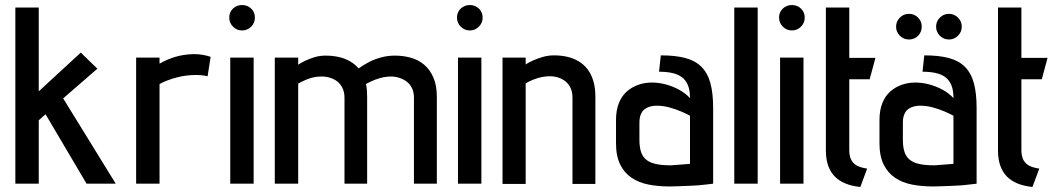

<svg xmlns="http://www.w3.org/2000/svg" viewBox="-20 -730 4211 763"><path d="M231 -339 367 -457 301 -521 134 -367V-700H41V0H134V-252L161 -276L324 0H440Z M805 -427 817 -504Q807 -508 789 -511.5Q771 -515 750 -515Q710 -514 676.5 -504Q643 -494 614 -477V-501H521V0H614V-396Q628 -404 645.5 -410.5Q663 -417 681.5 -422Q700 -427 719.5 -429.5Q739 -432 757 -432Q780 -432 792.5 -429.5Q805 -427 805 -427Z M895 0H988V-501H895ZM942 -710Q921 -710 906 -696Q891 -682 891 -660Q891 -639 906 -624Q921 -609 942 -609Q963 -609 978 -624Q993 -639 993 -660Q993 -682 978 -696Q963 -710 942 -710Z M1625 -342V0H1716V-345Q1716 -390 1702.5 -421.5Q1689 -453 1666 -472.5Q1643 -492 1613 -500.5Q1583 -509 1549 -509Q1521 -509 1495 -502Q1469 -495 1446.5 -483.5Q1424 -472 1405 -458Q1390 -476 1369 -487.5Q1348 -499 1324 -504Q1300 -509 1274 -509Q1251 -509 1231 -503Q1211 -497 1194 -489Q1177 -481 1165 -473V-501H1072V0H1165V-398Q1182 -407 1197 -413.5Q1212 -420 1227.5 -423Q1243 -426 1258 -426Q1276 -426 1293 -420.5Q1310 -415 1322 -405Q1334 -395 1341.5 -379Q1349 -363 1349 -342V0H1439V-345Q1439 -359 1438 -372Q1437 -385 1434 -396Q1452 -406 1470 -413Q1488 -420 1504 -423Q1520 -426 1533 -426Q1551 -426 1567.5 -420.5Q1584 -415 1597 -405Q1610 -395 1617.5 -379Q1625 -363 1625 -342Z M1800 0H1893V-501H1800ZM1847 -710Q1826 -710 1811 -696Q1796 -682 1796 -660Q1796 -639 1811 -624Q1826 -609 1847 -609Q1868 -609 1883 -624Q1898 -639 1898 -660Q1898 -682 1883 -696Q1868 -710 1847 -710Z M2255 -343V1H2346V-346Q2346 -382 2337.5 -409.5Q2329 -437 2314 -456Q2299 -475 2278.5 -487Q2258 -499 2233.5 -504.5Q2209 -510 2182 -510Q2159 -510 2138 -504Q2117 -498 2099 -490Q2081 -482 2069 -474V-501H1977V1H2069V-399Q2087 -409 2103 -415Q2119 -421 2134.5 -424Q2150 -427 2165 -427Q2183 -427 2199.5 -421.5Q2216 -416 2228.5 -405.5Q2241 -395 2248 -379Q2255 -363 2255 -343Z M2722 -340Q2705 -359 2679.5 -373Q2654 -387 2626 -394.5Q2598 -402 2570 -402Q2542 -402 2516.5 -393Q2491 -384 2471 -366.5Q2451 -349 2439.5 -320.5Q2428 -292 2428 -253V-160Q2428 -110 2444.5 -76.5Q2461 -43 2490 -23.5Q2519 -4 2557.5 3.5Q2596 11 2641 11Q2659 11 2678.5 10Q2698 9 2717.5 8.5Q2737 8 2755 6.5Q2773 5 2788 3Q2803 1 2814 0V-301Q2814 -360 2803 -400Q2792 -440 2767.5 -464.5Q2743 -489 2703.5 -499.5Q2664 -510 2606 -510L2599 -445Q2628 -445 2651 -440Q2674 -435 2689.5 -423.5Q2705 -412 2713.5 -392Q2722 -372 2722 -340ZM2722 -270V-79Q2722 -79 2717.5 -78.5Q2713 -78 2705 -77.5Q2697 -77 2687 -76Q2677 -75 2666.5 -74.5Q2656 -74 2646 -73Q2606 -73 2581.5 -79.5Q2557 -86 2544 -99Q2531 -112 2526 -131Q2521 -150 2521 -175V-243Q2521 -263 2527 -276.5Q2533 -290 2543 -297Q2553 -304 2565 -307Q2577 -310 2589 -310Q2615 -310 2640.5 -303Q2666 -296 2688 -286.5Q2710 -277 2722 -270Z M2898 0H2991V-700H2898Z M3080 0H3173V-501H3080ZM3127 -710Q3106 -710 3091 -696Q3076 -682 3076 -660Q3076 -639 3091 -624Q3106 -609 3127 -609Q3148 -609 3163 -624Q3178 -639 3178 -660Q3178 -682 3163 -696Q3148 -710 3127 -710Z M3355 -132V-415H3436L3459 -500H3355V-700H3262V-132Q3262 -66 3296 -30Q3330 6 3399 13L3426 -60Q3404 -63 3388 -70.5Q3372 -78 3363.5 -93.5Q3355 -109 3355 -132Z M3592 -675Q3571 -675 3556 -660Q3541 -645 3541 -624Q3541 -603 3556 -588Q3571 -573 3592 -573Q3614 -573 3628.5 -588Q3643 -603 3643 -624Q3643 -645 3628.5 -660Q3614 -675 3592 -675ZM3751 -675Q3730 -675 3715 -660Q3700 -645 3700 -624Q3700 -603 3715 -588Q3730 -573 3751 -573Q3772 -573 3787 -588Q3802 -603 3802 -624Q3802 -645 3787 -660Q3772 -675 3751 -675ZM3769 -340Q3752 -359 3726.5 -373Q3701 -387 3673 -394.5Q3645 -402 3617 -402Q3589 -402 3563.5 -393Q3538 -384 3518 -366.5Q3498 -349 3486.5 -320.5Q3475 -292 3475 -253V-160Q3475 -110 3491.5 -76.5Q3508 -43 3537 -23.5Q3566 -4 3604.5 3.5Q3643 11 3688 11Q3706 11 3725.5 10Q3745 9 3764.5 8.5Q3784 8 3802 6.5Q3820 5 3835 3Q3850 1 3861 0V-301Q3861 -360 3850 -400Q3839 -440 3814.5 -464.5Q3790 -489 3750.5 -499.5Q3711 -510 3653 -510L3646 -445Q3675 -445 3698 -440Q3721 -435 3736.5 -423.5Q3752 -412 3760.5 -392Q3769 -372 3769 -340ZM3769 -270V-79Q3769 -79 3764.5 -78.5Q3760 -78 3752 -77.5Q3744 -77 3734 -76Q3724 -75 3713.5 -74.5Q3703 -74 3693 -73Q3653 -73 3628.5 -79.5Q3604 -86 3591 -99Q3578 -112 3573 -131Q3568 -150 3568 -175V-243Q3568 -263 3574 -276.5Q3580 -290 3590 -297Q3600 -304 3612 -307Q3624 -310 3636 -310Q3662 -310 3687.5 -303Q3713 -296 3735 -286.5Q3757 -277 3769 -270Z M4039 -132V-415H4120L4143 -500H4039V-700H3946V-132Q3946 -66 3980 -30Q4014 6 4083 13L4110 -60Q4088 -63 4072 -70.5Q4056 -78 4047.5 -93.5Q4039 -109 4039 -132Z"/></svg>

Font: Advent Pro SemiBold
Style: Regular
Weight: 600
Designer: VivaRado, Andreas Kalpakidis
Foundry: VivaRado, Andreas Kalpakidis
Version: Version 3.000